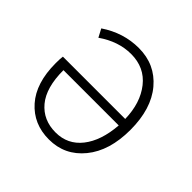

<svg xmlns="http://www.w3.org/2000/svg" viewBox="-136 -617 754 754"><g transform="rotate(45 241.5 -240.0)"><path d="M231 12Q145 12 91.5 -48.5Q38 -109 38 -219Q38 -245 40 -257H386Q384 -344 340.5 -399Q297 -454 222 -454Q152 -454 86 -408L68 -442Q142 -492 227 -492Q318 -492 374.5 -425Q431 -358 431 -241Q431 -125 375 -56.5Q319 12 231 12ZM230 -26Q297 -26 338 -78Q379 -130 386 -221H79Q79 -124 120 -75Q161 -26 230 -26Z"/></g></svg>

Font: Toshiba Sans Light
Style: Regular
Weight: 300
Designer: Paul D. Hunt
Foundry: Toshiba Corporation
Version: Version 2.020;PS 2.0;hotconv 1.0.86;makeotf.lib2.5.63406